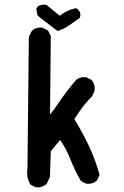

<svg xmlns="http://www.w3.org/2000/svg" viewBox="-20 -800 540 836"><path d="M134.3 14.6 114.7 4.9 112.3 3.4 110.8 1Q102.1 -14.2 99.4 -31.5Q96.7 -48.8 99.6 -67.4L105.5 -636.7V-639.2L106.4 -641.1L118.2 -664.6L119.1 -666.5L120.6 -667.5Q137.2 -682.1 163.1 -679.7H165L166.5 -678.7L186 -668.9L189 -667.5L190.4 -664.6L200.2 -645L201.2 -643.1V-640.6L197.8 -301.3Q219.7 -327.6 237.3 -355Q262.7 -393.6 310.1 -450.7L310.5 -451.2L311 -451.7Q327.6 -466.3 353.5 -463.9H355.5L356.9 -462.9L376.5 -453.1L377.9 -452.1L379.4 -450.7Q396 -431.6 391.6 -403.8L391.1 -402.3L390.6 -400.9L380.9 -381.3L380.4 -379.9L378.9 -378.9Q342.8 -340.8 329.6 -319.8Q317.4 -300.8 303.7 -281.7Q338.9 -223.6 366.2 -166.5Q395 -106 412.6 -41.5L413.6 -38.1L412.1 -34.7L402.3 -15.1L401.4 -13.2L399.9 -12.2Q383.3 2.4 357.4 0H355.5L354 -1L334.5 -10.7L332 -12.2L330.6 -14.6Q304.7 -60.1 284.7 -110.4Q276.4 -131.3 265.6 -151.6Q254.9 -171.9 241.7 -190.4L201.2 -141.6L197.3 -30.8V-28.8L196.3 -27.3L184.6 -2L183.6 0L182.1 1.5Q163.6 18.1 137.7 15.6H135.7ZM226.6 -668 160.2 -718.8H159.7V-719.2L146 -731L143.6 -732.9L142.6 -736.3L138.7 -757.8L138.2 -761.7L140.1 -765.1L144 -771L145.5 -773.4L147.9 -774.4Q155.3 -777.8 163.1 -779.1Q170.9 -780.3 179.2 -779.3L181.6 -778.8L184.1 -777.3L240.2 -731.4Q270.5 -755.9 307.6 -763.7L312 -764.2L315.4 -761.7Q334.5 -748 328.6 -726.1L328.1 -722.7L325.2 -720.7Q303.7 -705.1 282.2 -690.4Q274.9 -685.1 267.3 -680.7Q259.8 -676.3 251.7 -672.9Q243.7 -669.4 235.4 -666.5L230.5 -665Z"/></svg>

Font: NaikaiFont
Style: Bold
Weight: 700
Version: Version 1.89